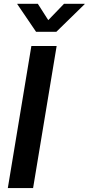

<svg xmlns="http://www.w3.org/2000/svg" viewBox="-20 -963 454 983"><path d="M270 -727.5 149.4 0H20L140.6 -727.5ZM173.8 -943.4 227.1 -859.9 307.6 -943.4H413.6V-941.9L268.6 -800.3H164.6L68.4 -941.9V-943.4Z"/></svg>

Font: Inter 28pt SemiBold
Style: Italic
Weight: 600
Italic angle: -9.3988°
Designer: Rasmus Andersson
Foundry: rsms
Version: Version 4.001;git-66647c0bb